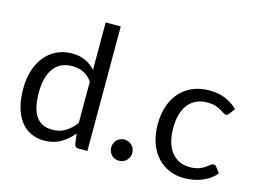

<svg xmlns="http://www.w3.org/2000/svg" viewBox="-99 -913 1472 1097"><g transform="rotate(15 637.0 -364.0)"><path d="M400.5 -386Q375.5 -419.5 346.5 -432.8Q317.5 -446 281.5 -446Q211 -446 173 -395.5Q135 -345 135 -251.5Q135 -202 143.5 -166.8Q152 -131.5 168.5 -108.8Q185 -86 209 -75.5Q233 -65 263.5 -65Q307.5 -65 340.2 -85Q373 -105 400.5 -141.5ZM489.5 -736.5V0H436.5Q417.5 0 412.5 -18.5L404.5 -80Q372 -41 330.5 -17Q289 7 234.5 7Q191 7 155.5 -9.8Q120 -26.5 95 -59Q70 -91.5 56.5 -140Q43 -188.5 43 -251.5Q43 -307.5 58 -355.8Q73 -404 101 -439.5Q129 -475 169.8 -495.2Q210.5 -515.5 261.5 -515.5Q308 -515.5 341.2 -499.8Q374.5 -484 400.5 -456V-736.5Z M615.5 -55Q615.5 -68 620.2 -79.5Q625 -91 633.2 -99.5Q641.5 -108 653 -113Q664.5 -118 677.5 -118Q690.5 -118 702 -113Q713.5 -108 722 -99.5Q730.5 -91 735.5 -79.5Q740.5 -68 740.5 -55Q740.5 -41.5 735.5 -30.2Q730.5 -19 722 -10.5Q713.5 -2 702 2.8Q690.5 7.5 677.5 7.5Q664.5 7.5 653 2.8Q641.5 -2 633.2 -10.5Q625 -19 620.2 -30.2Q615.5 -41.5 615.5 -55Z M1219 -416.5Q1215 -411 1211 -408Q1207 -405 1200 -405Q1192.5 -405 1183.5 -411.2Q1174.5 -417.5 1161.2 -425Q1148 -432.5 1128.8 -438.8Q1109.5 -445 1081.5 -445Q1044 -445 1015.5 -431.8Q987 -418.5 967.8 -393.5Q948.5 -368.5 938.8 -333Q929 -297.5 929 -253.5Q929 -207.5 939.5 -171.8Q950 -136 969.2 -111.8Q988.5 -87.5 1015.8 -74.8Q1043 -62 1077 -62Q1109.5 -62 1130.5 -69.8Q1151.5 -77.5 1165.2 -87Q1179 -96.5 1188.2 -104.2Q1197.5 -112 1206.5 -112Q1217.5 -112 1223.5 -103.5L1248.5 -71Q1232 -50.5 1211 -36Q1190 -21.5 1165.8 -11.8Q1141.5 -2 1115 2.5Q1088.5 7 1061 7Q1013.5 7 972.8 -10.5Q932 -28 902 -61.2Q872 -94.5 855 -143Q838 -191.5 838 -253.5Q838 -310 853.8 -358Q869.5 -406 899.8 -440.8Q930 -475.5 974.2 -495Q1018.5 -514.5 1076 -514.5Q1129.5 -514.5 1170.2 -497.2Q1211 -480 1242.5 -448.5Z"/></g></svg>

Font: Lato-Regular
Style: Regular
Weight: 400
Designer: Lukasz Dziedzic with Adam Twardoch and Botio Nikoltchev
Foundry: tyPoland Lukasz Dziedzic
Version: Version 2.015; 2015-08-06; http://www.latofonts.com/